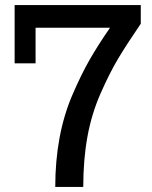

<svg xmlns="http://www.w3.org/2000/svg" viewBox="-20 -741 604 761"><path d="M199 0Q199 -103 216 -194.5Q233 -286 267 -365Q301 -444 334 -502Q367 -560 416 -631H121V-490H38V-721H538V-647Q482 -565 448.5 -509Q415 -453 379 -371.5Q343 -290 326.5 -199Q310 -108 310 0Z"/></svg>

Font: Mona Sans Medium
Style: Regular
Weight: 500
Designer: Deni Anggara
Foundry: GitHub
Version: Version 2.000;Glyphs 3.2.3 (3260)